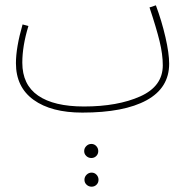

<svg xmlns="http://www.w3.org/2000/svg" viewBox="-20 -403 727 723"><path d="M617 -163Q617 -72 532 -25.5Q447 21 290 21Q173 21 106.5 -27Q40 -75 40 -165Q40 -224 65 -311L87 -305Q64 -230 64 -167Q64 -84 123.5 -43Q183 -2 296 -2Q423 -2 508 -40Q593 -78 593 -157Q593 -198 581 -247.5Q569 -297 543 -375L567 -383Q589 -324 603 -263Q617 -202 617 -163ZM297 166Q297 155 305 147Q313 139 324 139Q335 139 342.5 147Q350 155 350 166Q350 177 342.5 184.5Q335 192 324 192Q313 192 305 184.5Q297 177 297 166ZM298 274Q298 263 306 255Q314 247 325 247Q336 247 343.5 255Q351 263 351 274Q351 285 343.5 292.5Q336 300 325 300Q314 300 306 292.5Q298 285 298 274Z"/></svg>

Font: Noto Sans Arabic CondThin
Style: Regular
Weight: 250
Width: 3
Designer: Nadine Chahine
Foundry: Monotype Imaging Inc.
Version: Version 1.001